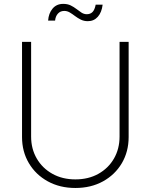

<svg xmlns="http://www.w3.org/2000/svg" viewBox="-20 -939 761 970"><path d="M360.8 10.7Q282.7 10.7 221.7 -22.7Q160.6 -56.2 126 -114.5Q91.3 -172.9 91.3 -246.6V-727.5H137.2V-249Q137.2 -187 165.8 -137.9Q194.3 -88.9 244.9 -60.8Q295.4 -32.7 360.8 -32.7Q426.8 -32.7 477.1 -60.8Q527.3 -88.9 555.7 -137.9Q584 -187 584 -249V-727.5H629.9V-246.6Q629.9 -172.9 595.5 -114.5Q561 -56.2 500.2 -22.7Q439.5 10.7 360.8 10.7ZM423.8 -832Q404.3 -832 388.4 -839.8Q372.6 -847.7 359.1 -857.9Q345.7 -868.2 332.5 -876Q319.3 -883.8 304.7 -883.8Q284.7 -883.8 272.5 -870.1Q260.3 -856.4 258.3 -835H223.1Q225.6 -871.6 245.6 -895.5Q265.6 -919.4 299.3 -919.4Q321.3 -919.4 337.2 -911.6Q353 -903.8 366.2 -893.6Q379.4 -883.3 391.8 -875.2Q404.3 -867.2 418.5 -867.2Q436.5 -867.2 447.5 -878.4Q458.5 -889.6 463.4 -915.5H498.5Q494.1 -877 474.4 -854.5Q454.6 -832 423.8 -832Z"/></svg>

Font: Inter 16pt ExtraLight
Style: Regular
Weight: 250
Version: Version 4.001;git-66647c0bb